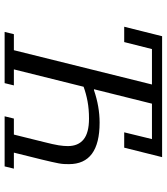

<svg xmlns="http://www.w3.org/2000/svg" viewBox="36 -774 738 851"><g transform="rotate(90 405.5 -349.0)"><path d="M132 -41H203L355 -653H198L167 -530H99L141 -698H677L635 -530H567L597 -653H440L376 -396H380Q453 -421 524 -421Q708 -421 708 -285Q708 -274 707.5 -263.5Q707 -253 704.5 -239.5Q702 -226 698 -208.5Q694 -191 688 -166L657 -41H728L718 0H496L506 -41H577L610 -174Q621 -217 624.5 -239.5Q628 -262 628 -280Q628 -326 598.5 -350Q569 -374 506 -374Q464 -374 429.5 -367.5Q395 -361 365 -350L288 -41H359L349 0H122Z"/></g></svg>

Font: IBM Plex Serif
Style: Italic
Weight: 400
Italic angle: -14°
Designer: Mike Abbink, Paul van der Laan, Pieter van Rosmalen
Foundry: Bold Monday
Version: Version 3.001